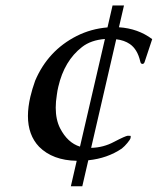

<svg xmlns="http://www.w3.org/2000/svg" viewBox="-20 -564 565 688"><path d="M383.3 -544.4H424.3L406.2 -466.3Q474.6 -461.9 525.4 -423.8L498 -341.3Q495.6 -335 490.7 -335Q490.2 -335 489.7 -335Q483.9 -335.4 482.4 -344.7Q472.2 -387.7 445.3 -406.2Q425.3 -419.9 396.5 -423.3L306.6 -34.2Q350.6 -35.2 388.7 -55.7Q429.7 -77.1 438 -77.6Q445.8 -77.6 448.2 -77.1Q448.7 -74.7 447.8 -69.3Q446.3 -63.5 436.5 -51.8Q426.8 -40 416.5 -31.7Q364.7 3.4 296.4 10.3L274.9 103.5H233.9L254.9 12.2Q168.9 10.7 120.1 -38.1Q80.1 -80.1 80.1 -148.4Q80.1 -180.2 88.9 -217.8Q95.2 -244.6 106 -274.9Q151.9 -382.8 254.9 -435.1Q306.2 -460.9 365.2 -465.8ZM356 -424.3Q305.7 -420.4 273.9 -395.5Q210.4 -346.2 189 -253.4Q185.5 -239.3 183.6 -223.6Q179.7 -199.7 179.7 -178.2Q179.7 -135.3 195.3 -104.5Q222.2 -52.2 266.6 -38.6Z"/></svg>

Font: Caudex
Style: Italic
Weight: 400
Italic angle: -13°
Version: Version 1.04